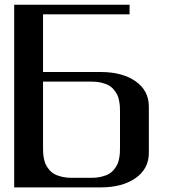

<svg xmlns="http://www.w3.org/2000/svg" viewBox="-20 -812 748 832"><path d="M166.5 -458.5Q166.5 -458.5 166.5 -172.9Q166.5 -159.7 167 -149.9Q167.5 -140.1 170.2 -125.5Q172.9 -110.8 177.7 -100.3Q182.6 -89.8 191.9 -78.1Q201.2 -66.4 213.9 -58.8Q226.6 -51.3 246.6 -46.4Q266.6 -41.5 291.5 -41.5H375Q399.9 -41.5 419.9 -46.4Q439.9 -51.3 452.6 -58.8Q465.3 -66.4 474.6 -78.1Q483.9 -89.8 488.8 -100.3Q493.7 -110.8 496.3 -125.5Q499 -140.1 499.5 -149.9Q500 -159.7 500 -172.9V-327.1Q500 -340.3 499.5 -350.1Q499 -359.9 496.3 -374.5Q493.7 -389.2 488.8 -399.7Q483.9 -410.2 474.6 -421.9Q465.3 -433.6 452.6 -441.2Q439.9 -448.7 419.9 -453.6Q399.9 -458.5 375 -458.5ZM541.5 -791.5V-750H166.5V-500H416.5Q510.3 -500 567.6 -459.7Q625 -419.4 625 -350.1V-149.9Q625 -80.6 567.6 -40.3Q510.3 0 416.5 0H41.5V-791.5Z"/></svg>

Font: Gputeks
Style: Bold
Weight: 600
Width: 8
Version: Version 0.9